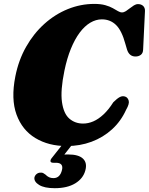

<svg xmlns="http://www.w3.org/2000/svg" viewBox="-20 -734 762 982"><path d="M621.5 -239.5Q633.5 -235 638.2 -219.2Q643 -203.5 625 -172.5Q598.5 -114 553 -72.5Q507.5 -31 448.2 -9Q389 13 320.5 13Q228.5 13 161 -27.8Q93.5 -68.5 64.5 -148Q35.5 -227.5 58.5 -343.5Q75 -426.5 113.5 -494.5Q152 -562.5 206.8 -611.8Q261.5 -661 327 -687.5Q392.5 -714 462.5 -714Q495.5 -714 518.5 -707.5Q541.5 -701 557 -692.2Q572.5 -683.5 583.5 -677Q594.5 -670.5 604 -670.5Q613.5 -670.5 623.8 -677Q634 -683.5 644.2 -691.8Q654.5 -700 665 -706.5Q675.5 -713 686 -713Q702 -713 712 -703.8Q722 -694.5 721.5 -678L712 -480.5Q711.5 -462 700.2 -453.5Q689 -445 673 -445Q641.5 -445 630 -479.5L621.5 -508.5Q603 -577.5 573.5 -606.2Q544 -635 501 -635Q470.5 -635 441.5 -617.8Q412.5 -600.5 387.5 -567Q362.5 -533.5 342.5 -484.5Q322.5 -435.5 309.5 -372.5Q288.5 -271 297 -211.8Q305.5 -152.5 334.8 -127.2Q364 -102 405 -102Q431 -102 457.2 -113.2Q483.5 -124.5 509.5 -148.8Q535.5 -173 559.5 -211Q579 -230.5 593.2 -237.8Q607.5 -245 621.5 -239.5ZM309 -7H359L298.5 70L266 62Q279 59 293.2 57.5Q307.5 56 329 56Q382 56 404.5 77.5Q427 99 416.5 137.5Q405.5 179 364.8 203.8Q324 228.5 260 228.5Q207 228.5 180.2 212Q153.5 195.5 156 174Q158.5 163 167.2 156Q176 149 186.5 149Q195 148 200.8 151.2Q206.5 154.5 212 158.5Q221.5 168 231 172.5Q240.5 177 253.5 177Q287 177 297 135.5Q301.5 117.5 293.8 108Q286 98.5 266 98.5H253Q239.5 98.5 238.2 90.8Q237 83 246.5 72Z"/></svg>

Font: Fraunces
Style: Italic
Weight: 900
Italic angle: -16°
Version: Version 1.000;[0bf87f6ff]